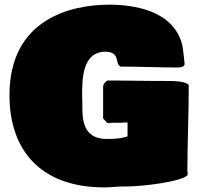

<svg xmlns="http://www.w3.org/2000/svg" viewBox="-20 -772 860 821"><path d="M20.5 -365.2C20.5 -125 158.2 29.3 425.8 29.3C453.1 29.3 479.5 25.4 506.8 25.4H519.5C588.9 25.4 757.8 4.9 782.2 -23.4V-34.2C782.2 -38.1 781.2 -41 781.2 -43.9C781.2 -157.2 787.1 -283.2 787.1 -408.2C773.4 -425.8 722.7 -425.8 681.6 -425.8H642.6C584 -425.8 543.9 -427.7 473.6 -427.7H438.5C425.8 -417 420.9 -411.1 420.9 -400.4V-265.6L438.5 -246.1C450.2 -246.1 460 -247.1 468.8 -247.1H503.9V-248H525.4V-188.5C497.1 -179.7 470.7 -177.7 436.5 -177.7C335 -177.7 332 -261.7 332 -318.4V-333C332 -340.8 331.1 -349.6 331.1 -361.3C331.1 -433.6 332 -550.8 430.7 -550.8C497.1 -550.8 469.7 -496.1 496.1 -487.3C577.1 -487.3 655.3 -483.4 738.3 -483.4C749 -483.4 767.6 -484.4 769.5 -498C766.6 -524.4 764.6 -549.8 759.8 -578.1C722.7 -730.5 545.9 -752 447.3 -752C281.2 -752 20.5 -689.5 20.5 -365.2Z"/></svg>

Font: Bowlby One SC
Style: Regular
Weight: 400
Width: 1
Version: Version 1.2